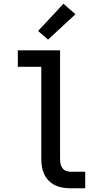

<svg xmlns="http://www.w3.org/2000/svg" viewBox="-20 -1003 540 1023"><path d="M354 0Q334 0 313 -3.5Q292 -7 273.5 -16Q255 -25 240 -40Q225 -55 216 -74Q207 -93 203.5 -113.5Q200 -134 200 -155V-647H75V-735H300V-155Q300 -142 302.5 -130Q305 -118 312 -108Q319 -98 330.5 -93Q342 -88 354 -88H434V0ZM236 -792 183 -838 318 -983 382 -927Z"/></svg>

Font: Iosevka SS04 Semibold
Style: Regular
Weight: 600
Monospace: yes
Designer: Belleve Invis
Foundry: Belleve Invis
Version: Version 19.0.0; ttfautohint (v1.8.4)